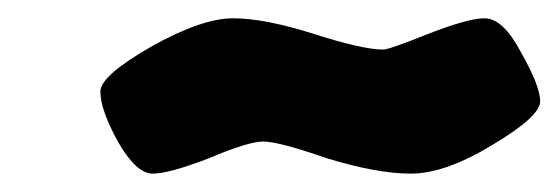

<svg xmlns="http://www.w3.org/2000/svg" viewBox="-20 -500 611 210"><path d="M89.8 -399.9Q89.8 -417 144 -448.2Q200.2 -480 234.9 -480Q269.5 -480 323.2 -462.9Q377 -445.8 398.9 -445.8Q405.8 -445.8 448.2 -462.9Q492.2 -480 509.8 -480Q530.3 -480 549.8 -442.9Q570.8 -405.8 570.8 -389.2Q570.8 -372.6 519 -341.8Q467.3 -310.1 429.2 -310.1Q392.1 -310.1 336.9 -327.1Q284.7 -345.2 268.1 -345.2Q251.5 -345.2 209 -327.1Q165 -310.1 147 -310.1Q128.9 -310.1 108.9 -345.2Q89.8 -379.9 89.8 -399.9Z"/></svg>

Font: GGS TheRock Black
Style: Regular
Weight: 900
Designer: Rodrigo Fuenzalida (2012); Goodgame Studios (2014)
Foundry: Rodrigo Fuenzalida,2012;  GGS,2014
Version: Version 1.002 | FøM Mod